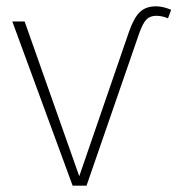

<svg xmlns="http://www.w3.org/2000/svg" viewBox="-20 -588 562 608"><path d="M421 -483 254 0H210L19 -520H58L231 -30L388 -486Q403 -530 422 -549Q441 -568 474 -568Q496 -568 522 -557L512 -530Q493 -538 475 -538Q455 -538 443.5 -526Q432 -514 421 -483Z"/></svg>

Font: Fira Sans UltraLight
Style: Regular
Weight: 200
Designer: Carrois Corporate & Edenspiekermann AG
Foundry: Carrois Corporate GbR & Edenspiekermann AG
Version: Version 4.106;PS 004.106;hotconv 1.0.70;makeotf.lib2.5.58329